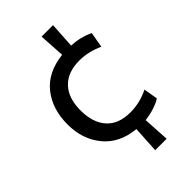

<svg xmlns="http://www.w3.org/2000/svg" viewBox="-235 -705 925 925"><g transform="rotate(-45 227.0 -243.0)"><path d="M426 -27Q409 -15 378.5 -5Q348 5 314 9L322 144H244L252 8Q147 -2 90 -71.5Q33 -141 33 -242Q33 -347 88.5 -416.5Q144 -486 252 -498L244 -630H322L314 -499Q375 -496 427 -471L413 -392Q352 -420 291 -420Q211 -420 168 -374.5Q125 -329 125 -246Q125 -163 166.5 -116Q208 -69 289 -69Q354 -69 414 -99Z"/></g></svg>

Font: Cabin
Style: Regular
Weight: 400
Designer: Pablo Impallari
Foundry: Pablo Impallari. http://www.impallari.com Igino Marini. http://www.ikern.com
Version: Version 2.200